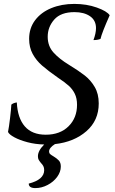

<svg xmlns="http://www.w3.org/2000/svg" viewBox="-20 -727 590 982"><path d="M458 -522Q471 -557 471 -583Q471 -623 440.5 -644Q410 -665 361 -665Q291 -665 257.5 -627Q224 -589 224 -539Q224 -491 254 -458Q284 -425 332 -396Q384 -364 414 -340.5Q444 -317 464.5 -282Q485 -247 485 -198Q485 -111 422 -56Q359 -1 261 10Q231 29 231 48Q231 56 236.5 61Q242 66 254 73Q272 84 281.5 94.5Q291 105 291 125Q291 152 272.5 177.5Q254 203 223.5 219Q193 235 161 235Q127 235 127 212Q206 192 206 143Q206 131 201.5 122.5Q197 114 189 106Q181 96 177.5 89.5Q174 83 174 72Q174 44 206 12Q161 11 121 0.5Q81 -10 54 -24.5Q27 -39 21 -52Q26 -77 31.5 -123.5Q37 -170 38 -192Q49 -201 66 -203Q70 -123 107 -80.5Q144 -38 214 -38Q287 -38 330.5 -81Q374 -124 374 -191Q374 -224 362.5 -247.5Q351 -271 331.5 -288.5Q312 -306 276 -330Q226 -365 195.5 -391.5Q165 -418 147 -451.5Q129 -485 129 -528Q129 -583 159.5 -623.5Q190 -664 242.5 -685.5Q295 -707 360 -707Q423 -707 475 -688.5Q527 -670 541 -649Q501 -559 494 -528Q479 -522 458 -522Z"/></svg>

Font: Charmonman
Style: Bold
Weight: 700
Designer: Ekaluck Peanpanawate
Foundry: Cadson Demak Co.,Ltd.
Version: Version 1.000; ttfautohint (v1.6)